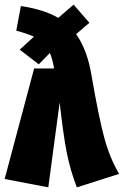

<svg xmlns="http://www.w3.org/2000/svg" viewBox="-20 -788 533 827"><path d="M493 -39 311 19Q282 -56 267 -133.5Q252 -211 237 -347L188 19L0 -17L127 -493H213Q208 -526 195 -560L147 -511L65 -574L126 -630Q104 -641 50 -656L70 -762Q170 -747 231 -711L297 -768L365 -690L308 -641Q356 -573 374 -464Q405 -285 428.5 -197Q452 -109 493 -39Z"/></svg>

Font: Fira Sans Extra Condensed Black
Style: Regular
Weight: 900
Width: 1
Designer: Carrois Corporate & Edenspiekermann AG
Foundry: Carrois Corporate GbR & Edenspiekermann AG
Version: Version 4.203